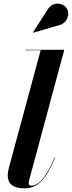

<svg xmlns="http://www.w3.org/2000/svg" viewBox="-20 -1023 394 1053"><path d="M301 -884C349 -893.5 366.5 -947 345 -979C327 -1007 270 -1018 241 -970.5L160.5 -845L161.5 -843.5ZM282 -158.5 279.5 -159.5C226 -32.5 183 -4.5 151 -4.5C141.5 -4.5 137.5 -10 137.5 -18.5C137.5 -22.5 138 -28 139.5 -33.5L332.5 -750H119.5V-747.5H203L30 -107.5C27.5 -97.5 22.5 -79 22.5 -60C22.5 -17.5 49.5 10 114 10C193 10 235.5 -48.5 282 -158.5Z"/></svg>

Font: Bodoni* 72pt
Style: Bold Italic
Weight: 700
Italic angle: -13°
Version: Version 2.3